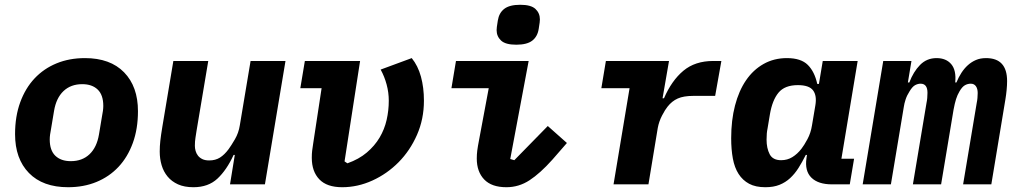

<svg xmlns="http://www.w3.org/2000/svg" viewBox="-20 -771 4240 803"><path d="M265 12Q159 12 101 -47.5Q43 -107 43 -210Q43 -284 64.5 -343Q86 -402 124.5 -443Q163 -484 216.5 -506Q270 -528 335 -528Q441 -528 499 -468.5Q557 -409 557 -306Q557 -232 535.5 -173Q514 -114 475.5 -73Q437 -32 383.5 -10Q330 12 265 12ZM276 -97Q324 -97 354.5 -126Q385 -155 394 -209L407 -287Q409 -296 410.5 -307.5Q412 -319 412 -328Q412 -374 388.5 -396.5Q365 -419 324 -419Q276 -419 245.5 -390Q215 -361 206 -307L193 -229Q191 -220 189.5 -208.5Q188 -197 188 -188Q188 -142 211.5 -119.5Q235 -97 276 -97Z M962 -123H957Q928 -60 889.5 -24Q851 12 789 12Q751 12 724.5 0Q698 -12 681 -32.5Q664 -53 656 -80Q648 -107 648 -137Q648 -159 650.5 -182Q653 -205 659 -241L705 -516H851L802 -224Q800 -210 797.5 -195Q795 -180 795 -161Q795 -151 798 -140Q801 -129 808 -120Q815 -111 826.5 -105.5Q838 -100 855 -100Q881 -100 900 -112Q919 -124 936 -147Q947 -162 962.5 -188.5Q978 -215 983 -247L1028 -516H1174L1088 0H942Z M1486 -516 1421 -96 1433 -88Q1481 -105 1514 -133Q1547 -161 1567.5 -195.5Q1588 -230 1597 -269.5Q1606 -309 1606 -350Q1606 -384 1597 -417.5Q1588 -451 1572 -480L1702 -528Q1728 -496 1740.5 -450.5Q1753 -405 1753 -350Q1753 -273 1724 -207Q1695 -141 1647 -92.5Q1599 -44 1537.5 -16Q1476 12 1411 12Q1347 12 1315.5 -21Q1284 -54 1284 -111Q1284 -128 1285.5 -140.5Q1287 -153 1290 -172L1325 -402H1236L1255 -516Z M2139 -584Q2094 -584 2075.5 -601.5Q2057 -619 2057 -645Q2057 -650 2058 -658.5Q2059 -667 2062 -685Q2067 -717 2089 -734Q2111 -751 2156 -751Q2201 -751 2219.5 -733.5Q2238 -716 2238 -690Q2238 -685 2237 -676.5Q2236 -668 2233 -650Q2228 -618 2206 -601Q2184 -584 2139 -584ZM2098 12Q2036 12 2005 -20.5Q1974 -53 1974 -108Q1974 -125 1976 -141Q1978 -157 1984 -188L2024 -402H1868L1887 -516H2191L2114 -106L2131 -101L2271 -244L2351 -173L2290 -103Q2239 -46 2194.5 -17Q2150 12 2098 12Z M2546 0 2613 -402H2495L2514 -516H2778L2751 -360H2757Q2789 -434 2838 -475Q2887 -516 2963 -516H2997L2971 -370H2880Q2839 -370 2814.5 -359Q2790 -348 2772 -325Q2762 -313 2749 -288Q2736 -263 2731 -236L2692 0Z M3181 12Q3140 12 3113 -2.5Q3086 -17 3069 -43.5Q3052 -70 3045 -108Q3038 -146 3038 -193Q3038 -268 3054 -329.5Q3070 -391 3100 -435Q3130 -479 3173.5 -503.5Q3217 -528 3271 -528Q3330 -528 3358.5 -499.5Q3387 -471 3398 -420H3405L3421 -516H3567L3499 -107H3552L3534 0H3459Q3402 0 3373.5 -28Q3345 -56 3353 -110L3355 -123H3350Q3335 -93 3319.5 -68.5Q3304 -44 3284.5 -26Q3265 -8 3240 2Q3215 12 3181 12ZM3247 -101Q3273 -101 3294 -114Q3315 -127 3332 -149Q3343 -163 3357 -189Q3371 -215 3376 -247L3390 -330Q3397 -371 3380.5 -393Q3364 -415 3317 -415Q3262 -415 3236 -383.5Q3210 -352 3200 -293L3190 -233Q3188 -224 3187 -212.5Q3186 -201 3186 -187Q3186 -151 3199 -126Q3212 -101 3247 -101Z M3588 0 3674 -516H3792L3777 -426H3783Q3800 -471 3828 -499.5Q3856 -528 3897 -528Q3937 -528 3958.5 -502.5Q3980 -477 3975 -426H3980Q3989 -448 4001 -466.5Q4013 -485 4028 -498.5Q4043 -512 4061.5 -520Q4080 -528 4104 -528Q4192 -528 4192 -432Q4192 -415 4190 -394.5Q4188 -374 4185 -356L4126 0H4008L4065 -341Q4067 -350 4068 -361Q4069 -372 4069 -382Q4069 -400 4061.5 -410.5Q4054 -421 4040 -421Q4027 -421 4015.5 -414.5Q4004 -408 3993 -389Q3984 -374 3978.5 -356.5Q3973 -339 3968 -312L3916 0H3798L3855 -341Q3857 -350 3858 -361Q3859 -372 3859 -383Q3859 -421 3830 -421Q3819 -421 3807.5 -415Q3796 -409 3784 -389Q3773 -372 3767.5 -355Q3762 -338 3760 -324L3706 0Z"/></svg>

Font: IBM Plex Mono
Style: Bold Italic
Weight: 700
Italic angle: -9°
Monospace: yes
Designer: Mike Abbink, Paul van der Laan, Pieter van Rosmalen
Foundry: Bold Monday
Version: Version 2.3